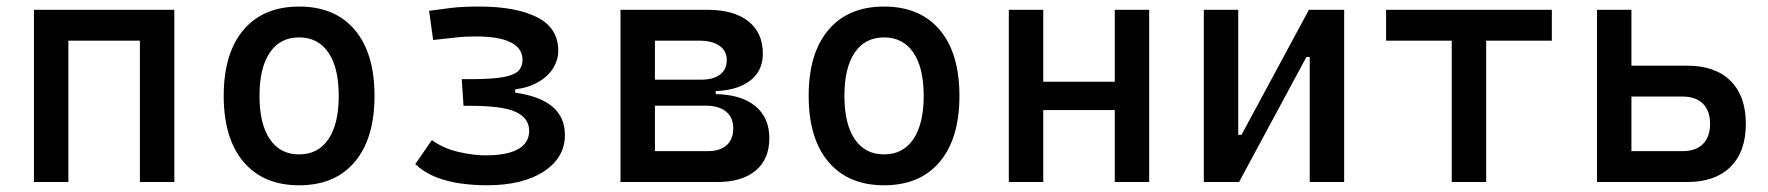

<svg xmlns="http://www.w3.org/2000/svg" viewBox="-20 -547 5313 577"><path d="M400.4 0V-517.6H503.9V0ZM82 0V-517.6H185.5V0ZM112.3 -424.8V-517.6H488.8V-424.8Z M878.9 9.8Q771.5 9.8 711.9 -60.5Q652.3 -130.9 652.3 -258.8Q652.3 -387.2 711.9 -457.3Q771.5 -527.3 878.9 -527.3Q986.8 -527.3 1046.1 -457.3Q1105.5 -387.2 1105.5 -258.8Q1105.5 -130.9 1046.1 -60.5Q986.8 9.8 878.9 9.8ZM878.9 -83Q936 -83 967 -128.9Q998 -174.8 998 -258.8Q998 -343.3 967 -388.9Q936 -434.6 878.9 -434.6Q821.8 -434.6 790.8 -388.9Q759.8 -343.3 759.8 -258.8Q759.8 -174.8 790.8 -128.9Q821.8 -83 878.9 -83Z M1443.4 9.8Q1403.8 9.8 1364.5 4.4Q1325.2 -1 1290.3 -14.6Q1255.4 -28.3 1228 -53.7L1277.8 -126Q1313 -100.6 1358.2 -90.3Q1403.3 -80.1 1439.5 -80.1Q1482.4 -80.1 1511.5 -88.4Q1540.5 -96.7 1555.4 -113.3Q1570.3 -129.9 1570.3 -153.8Q1570.3 -191.4 1531 -210.2Q1491.7 -229 1393.6 -229H1373L1367.7 -309.1H1395Q1462.4 -309.1 1495.6 -315.9Q1528.8 -322.8 1539.6 -335.7Q1550.3 -348.6 1550.3 -367.2Q1550.3 -401.9 1514.9 -419.7Q1479.5 -437.5 1410.2 -437.5Q1376.5 -437.5 1350.1 -434.3Q1323.7 -431.2 1281.7 -426.8L1269.5 -514.6Q1305.7 -519.5 1337.6 -523.4Q1369.6 -527.3 1420.9 -527.3Q1529.8 -527.3 1593.8 -495.4Q1657.7 -463.4 1657.7 -394Q1657.7 -367.7 1643.1 -343.3Q1628.4 -318.8 1599.6 -301.5Q1570.8 -284.2 1528.3 -278.3V-268.6Q1603.5 -257.8 1640.6 -226.1Q1677.7 -194.3 1677.7 -141.6Q1677.7 -73.2 1614.3 -31.7Q1550.8 9.8 1443.4 9.8Z M1941.4 0V-92.8H2107.4Q2143.6 -92.8 2163.6 -110.6Q2183.6 -128.4 2183.6 -161.1Q2183.6 -193.8 2161.9 -211.7Q2140.1 -229.5 2100.6 -229.5H1931.6V-264.2H2125Q2204.6 -264.2 2248.3 -229.5Q2292 -194.8 2292 -131.8Q2292 -68.8 2251 -34.4Q2210 0 2135.7 0ZM1844.7 0V-517.6H1948.2V0ZM1908.2 -243.2V-291H2130.9V-243.2ZM1931.6 -272.9V-307.6H2087.9Q2124 -307.6 2144 -323Q2164.1 -338.4 2164.1 -366.2Q2164.1 -394 2142.3 -409.4Q2120.6 -424.8 2081.1 -424.8H1941.4V-517.6H2105.5Q2185.1 -517.6 2228.8 -483.2Q2272.5 -448.7 2272.5 -385.7Q2272.5 -332 2231.4 -302.5Q2190.4 -272.9 2116.2 -272.9Z M2636.7 9.8Q2529.3 9.8 2469.7 -60.5Q2410.2 -130.9 2410.2 -258.8Q2410.2 -387.2 2469.7 -457.3Q2529.3 -527.3 2636.7 -527.3Q2744.6 -527.3 2804 -457.3Q2863.3 -387.2 2863.3 -258.8Q2863.3 -130.9 2804 -60.5Q2744.6 9.8 2636.7 9.8ZM2636.7 -83Q2693.8 -83 2724.9 -128.9Q2755.9 -174.8 2755.9 -258.8Q2755.9 -343.3 2724.9 -388.9Q2693.8 -434.6 2636.7 -434.6Q2579.6 -434.6 2548.6 -388.9Q2517.6 -343.3 2517.6 -258.8Q2517.6 -174.8 2548.6 -128.9Q2579.6 -83 2636.7 -83Z M3330.1 0V-517.6H3433.6V0ZM3011.7 0V-517.6H3115.2V0ZM3042 -216.3V-301.3H3418.5V-216.3Z M3666 0V-141.6H3710.9L3913.6 -517.6H3947.8V-376H3906.2L3703.6 0ZM3597.7 0V-517.6H3701.2V0ZM3916 0V-517.6H4019.5V0Z M4342.8 0V-517.6H4446.3V0ZM4145.5 -424.8V-517.6H4643.6V-424.8Z M4876 0V-92.8H5037.1Q5076.2 -92.8 5097.7 -114.3Q5119.1 -135.7 5119.1 -174.8Q5119.1 -213.9 5097.7 -235.4Q5076.2 -256.8 5037.1 -256.8H4866.2V-349.6H5050.8Q5134.8 -349.6 5180.7 -304Q5226.6 -258.3 5226.6 -174.8Q5226.6 -91.3 5180.7 -45.7Q5134.8 0 5050.8 0ZM4779.3 0V-517.6H4882.8V0Z"/></svg>

Font: Cascadia Code
Style: Regular
Weight: 400
Designer: Aaron Bell
Foundry: Saja Typeworks
Version: Version 2404.023